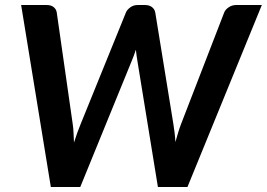

<svg xmlns="http://www.w3.org/2000/svg" viewBox="-20 -743 1060 763"><path d="M64 -723H166Q183 -723 193.2 -714.8Q203.5 -706.5 205.5 -693.5L269 -250Q271.5 -234 272.2 -215.5Q273 -197 274 -176.5Q287 -217.5 300.5 -250L480.5 -693.5Q485 -704.5 497.8 -713.8Q510.5 -723 526.5 -723H556.5Q573.5 -723 584 -714.8Q594.5 -706.5 597 -693.5L669 -250Q671.5 -234 673.8 -216Q676 -198 677 -178.5Q682.5 -198 688 -216.2Q693.5 -234.5 699.5 -250L871 -693.5Q875.5 -705 888.8 -714Q902 -723 918 -723H1020.5L725 0H607.5L526 -501Q524.5 -510.5 522.8 -521.8Q521 -533 520 -545.5Q516 -533 511.8 -521.8Q507.5 -510.5 503.5 -501L299 0H182Z"/></svg>

Font: Lato TR
Style: Bold Italic
Weight: 700
Italic angle: -12°
Designer: Lukasz Dziedzic
Foundry: tyPoland Lukasz Dziedzic
Version: Version 1.104 2013